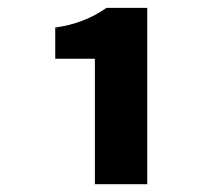

<svg xmlns="http://www.w3.org/2000/svg" viewBox="-20 -893 540 487"><path d="M220.7 -425.8V-744.1H120.1V-823.2Q193.4 -833 250 -873H353.5V-425.8Z"/></svg>

Font: GenEi Gothic M Heavy
Style: Regular
Weight: 800
Designer: o_tamon (Modified); [Source Han Sans]
Ryoko NISHIZUKA  (kana & ideographs); Paul D. Hunt (Latin, Greek & Cyrillic); Wenl
Version: Version 1.1a;Original Version 1.004